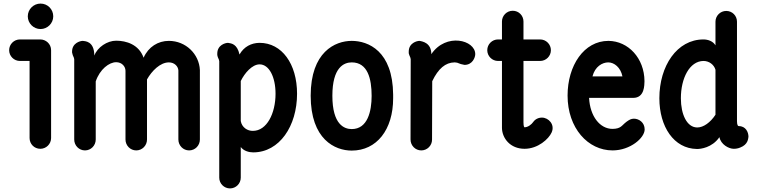

<svg xmlns="http://www.w3.org/2000/svg" viewBox="-20 -820 4231 1071"><path d="M206 -658C245 -658 277 -690 277 -729C277 -768 246 -800 206 -800C167 -800 135 -768 135 -729C135 -690 167 -658 206 -658ZM265 -50V-540C265 -576 235 -600 205 -600H91C58 -600 31 -573 31 -540C31 -507 58 -480 91 -480H145V-50C145 -17 171 10 205 10C238 10 265 -17 265 -50Z M442 -592C427 -592 382 -580 382 -532C382 -518 383 -524 383 -524C386 -506 392 -504 394 -490V-42C394 -8 421 19 454 19C487 19 514 -8 514 -42V-366C537 -434 589 -473 628 -473C660 -473 680 -449 680 -425V-42C680 -8 707 19 740 19C773 19 800 -8 800 -42V-377C827 -425 874 -472 922 -472C954 -472 974 -449 975 -427V-42C975 -8 1002 19 1035 19C1068 19 1095 -8 1095 -42V-429C1091 -519 1016 -592 922 -592C862 -592 808 -559 781 -498C755 -572 684 -593 628 -593C578 -593 524 -557 506 -510C506 -593 452 -590 442 -592Z M1427 -461H1428C1481 -461 1517 -391 1517 -297C1517 -187 1468 -90 1391 -90C1361 -89 1329 -109 1323 -145V-368C1345 -413 1386 -460 1427 -461ZM1252 -581C1237 -581 1192 -569 1192 -521C1192 -507 1192 -513 1192 -513C1195 -495 1201 -493 1203 -479V171C1203 204 1230 231 1263 231C1296 231 1323 204 1323 171V0C1339 22 1369 30 1392 30C1539 30 1637 -117 1637 -297C1637 -464 1552 -581 1428 -581H1426C1382 -580 1341 -560 1316 -516C1303 -575 1271 -578 1252 -581Z M1942 -592C1849 -592 1713 -530 1713 -286C1713 -42 1849 20 1942 20C2081 20 2173 -96 2173 -272C2173 -274 2173 -288 2173 -292C2171 -536 2034 -592 1942 -592ZM1942 -100C1901 -100 1834 -124 1834 -286C1834 -445 1899 -472 1942 -472C2031 -472 2053 -381 2053 -285C2053 -200 2031 -100 1942 -100Z M2320 -592C2305 -592 2260 -580 2260 -532C2260 -518 2260 -523 2260 -523C2264 -506 2269 -504 2271 -490L2270 -42C2270 -8 2297 19 2330 19C2363 19 2390 -8 2390 -41L2391 -367C2425 -438 2465 -471 2515 -472H2517C2540 -471 2535 -464 2571 -458C2616 -458 2631 -500 2631 -518C2631 -597 2468 -639 2386 -518C2386 -581 2337 -589 2320 -592Z M2906 -110C2905 -110 2900 -112 2900 -138V-480H2993C3026 -480 3053 -507 3053 -540C3053 -573 3026 -600 2993 -600H2900V-700C2900 -733 2874 -760 2840 -760C2807 -760 2780 -733 2780 -700V-600H2758C2725 -600 2698 -573 2698 -540C2698 -507 2725 -480 2758 -480H2780V-106C2781 -49 2826 10 2906 10C2981 10 3041 -45 3057 -81C3077 -125 3040 -164 3003 -164C2983 -164 2965 -155 2954 -139C2945 -126 2925 -110 2906 -110Z M3373 -472C3406 -472 3442 -444 3452 -394H3285C3299 -449 3340 -472 3373 -472ZM3575 -366V-368C3574 -495 3485 -591 3374 -592C3237 -592 3146 -454 3146 -287C3146 -105 3260 19 3397 19C3496 19 3576 -51 3576 -98C3576 -137 3544 -158 3516 -158C3500 -158 3489 -151 3475 -141C3447 -120 3445 -102 3397 -101C3326 -101 3271 -172 3266 -274H3512C3577 -274 3574 -348 3575 -366Z M3870 -109H3868C3812 -110 3778 -181 3778 -272C3778 -383 3826 -479 3904 -480C3936 -480 3963 -459 3971 -431V-180C3943 -137 3904 -109 3870 -109ZM3870 11C3886 11 3952 5 3993 -55C4001 -14 4045 10 4073 10C4085 10 4097 8 4109 3C4153 -14 4153 -46 4155 -57C4155 -82 4141 -117 4099 -117C4098 -117 4091 -120 4091 -144V-699C4091 -732 4065 -759 4031 -759C3998 -759 3971 -732 3971 -699V-567C3957 -591 3928 -600 3904 -600C3756 -600 3658 -452 3658 -272C3658 -113 3739 9 3867 11Z"/></svg>

Font: LS
Style: Bold
Weight: 700
Designer: BSozoo
Foundry: BSozoo
Version: Version 001.000